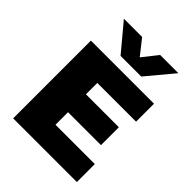

<svg xmlns="http://www.w3.org/2000/svg" viewBox="-227 -922 1039 1039"><g transform="rotate(45 292.5 -402.5)"><path d="M61 0V-595H544V-457.5H247.5V-137.5H548.5V0ZM172.5 -233.5V-370.5H499.5V-233.5ZM233 -650 103.5 -805H243L326 -700H298L381 -805H520.5L391 -650Z"/></g></svg>

Font: Encode Sans SC ExtraBold
Style: Regular
Weight: 800
Version: Version 3.002